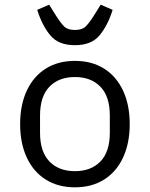

<svg xmlns="http://www.w3.org/2000/svg" viewBox="-20 -788 640 820"><path d="M66 -258Q66 -340 94.5 -401Q123 -462 175.5 -495Q228 -528 300 -528Q372 -528 424.5 -495Q477 -462 505.5 -401Q534 -340 534 -258Q534 -176 505.5 -115Q477 -54 424.5 -21Q372 12 300 12Q228 12 175.5 -21Q123 -54 94.5 -115Q66 -176 66 -258ZM449 -221V-295Q449 -376 409 -417.5Q369 -459 300 -459Q231 -459 191 -417.5Q151 -376 151 -295V-221Q151 -140 191 -98.5Q231 -57 300 -57Q369 -57 409 -98.5Q449 -140 449 -221ZM139 -746 190 -768 211 -734 213 -731Q239 -689 254.5 -674.5Q270 -660 300 -660Q330 -660 345.5 -674.5Q361 -689 387 -731L389 -734L410 -768L461 -746Q441 -681 406 -638Q371 -595 300 -595Q229 -595 194 -638Q159 -681 139 -746Z"/></svg>

Font: iA Writer Mono V
Style: Regular
Weight: 400
Designer: Mike Abbink, Paul van der Laan, Pieter van Rosmalen
Foundry: Bold Monday
Version: Version 2.000